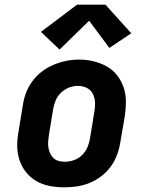

<svg xmlns="http://www.w3.org/2000/svg" viewBox="-20 -797 640 825"><path d="M256 8Q224 8 193 2Q162 -4 136 -19Q110 -34 91.5 -57.5Q73 -81 63.5 -110Q54 -139 54 -170.5Q54 -202 60 -234L78 -344Q82 -372 92 -398.5Q102 -425 119.5 -448.5Q137 -472 160.5 -490Q184 -508 211 -519Q238 -530 265 -535.5Q292 -541 320 -541Q352 -541 382.5 -533.5Q413 -526 439 -511.5Q465 -497 483.5 -473Q502 -449 511.5 -420.5Q521 -392 521 -360Q521 -328 516 -296L497 -186Q493 -159 483 -132Q473 -105 456 -81.5Q439 -58 415.5 -40Q392 -22 365 -11Q338 0 310.5 4Q283 8 256 8ZM258 -102Q278 -102 298 -109Q318 -116 333 -131Q348 -146 356 -165Q364 -184 367 -204L385 -314Q389 -334 388.5 -354.5Q388 -375 379.5 -392.5Q371 -410 353.5 -419Q336 -428 315 -428Q295 -428 276 -420.5Q257 -413 242 -398.5Q227 -384 219 -365Q211 -346 208 -326L190 -216Q188 -203 187 -189Q186 -175 188 -162.5Q190 -150 195.5 -138Q201 -126 210 -117.5Q219 -109 232 -105.5Q245 -102 258 -102ZM236 -584 156 -660 311 -777H433L544 -654L450 -591L363 -708Z"/></svg>

Font: Iosevka Curly Slab XBdExObl
Style: Regular
Weight: 800
Width: 7
Italic angle: -9°
Monospace: yes
Designer: Belleve Invis
Foundry: Belleve Invis
Version: Version 11.1.0; ttfautohint (v1.8.3)